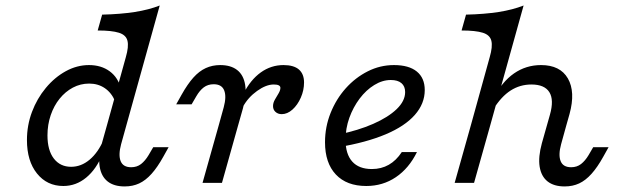

<svg xmlns="http://www.w3.org/2000/svg" viewBox="-20 -661 2237 694"><path d="M208.9 11.3Q150 11.3 113.7 -33.9Q77.4 -79 77.4 -154.8Q77.4 -208.1 95.6 -256.5Q113.7 -304.8 145.6 -343.1Q177.4 -381.5 217.7 -403.6Q258.1 -425.8 301.6 -425.8Q346 -425.8 376.6 -403.2Q407.3 -380.6 416.9 -340.3L396 -295.2Q383.1 -325.8 358.9 -342.3Q334.7 -358.9 302.4 -358.9Q271 -358.9 243.5 -344.4Q216.1 -329.8 195.6 -304.4Q175 -279 163.3 -244.8Q151.6 -210.5 151.6 -171.8Q151.6 -117.7 174.6 -87.9Q197.6 -58.1 237.1 -58.1Q273.4 -58.1 304 -83.9Q334.7 -109.7 354.8 -156.5L351.6 -105.6Q328.2 -49.2 291.5 -19Q254.8 11.3 208.9 11.3ZM366.1 -206.5 434.7 -454Q446 -492.7 440.7 -513.7Q435.5 -534.7 409.7 -542.7Q383.9 -550.8 333.1 -550.8L349.2 -608.1Q416.1 -609.7 467.3 -617.7Q518.5 -625.8 557.3 -641.1L436.3 -206.5ZM417.7 -139.5Q407.3 -100.8 416.1 -78.6Q425 -56.5 454 -56.5Q475 -56.5 489.9 -68.1Q504.8 -79.8 516.9 -100L533.9 -129H589.5L570.2 -94.4Q549.2 -56.5 527.8 -32.7Q506.5 -8.9 483.1 2Q459.7 12.9 430.6 12.9Q391.9 12.9 369 -5.2Q346 -23.4 340.3 -58.5Q334.7 -93.5 348.4 -143.5L366.1 -206.5H436.3Z M770.2 -206.5 788.7 -273.4Q799.2 -312.1 790.3 -334.3Q781.5 -356.5 752.4 -356.5Q731.5 -356.5 716.5 -345.2Q701.6 -333.9 689.5 -312.9L672.6 -283.9H616.9L636.3 -318.5Q658.1 -357.3 679 -380.6Q700 -404 723.8 -414.9Q747.6 -425.8 775.8 -425.8Q814.5 -425.8 837.5 -407.7Q860.5 -389.5 866.1 -354.4Q871.8 -319.4 858.1 -269.4L840.3 -206.5ZM712.1 0 770.2 -206.5H840.3L782.3 0ZM998.4 -248.4Q984.7 -248.4 975.8 -256.5Q966.9 -264.5 966.9 -277.4Q966.9 -289.5 973.8 -301.2Q980.6 -312.9 987.1 -323.8Q993.5 -334.7 993.5 -343.5Q993.5 -355.6 969.4 -355.6Q941.9 -355.6 909.3 -332.3Q876.6 -308.9 858.1 -275L859.7 -321.8Q885.5 -372.6 922.6 -399.2Q959.7 -425.8 1004.8 -425.8Q1041.9 -425.8 1060.5 -409.7Q1079 -393.5 1079 -362.9Q1079 -334.7 1067.3 -308.1Q1055.6 -281.5 1037.1 -264.9Q1018.5 -248.4 998.4 -248.4Z M1304 11.3Q1233.1 11.3 1194 -30.2Q1154.8 -71.8 1154.8 -146.8Q1154.8 -202.4 1175 -252.8Q1195.2 -303.2 1229.8 -341.9Q1264.5 -380.6 1309.3 -403.2Q1354 -425.8 1404 -425.8Q1458.1 -425.8 1486.7 -402.4Q1515.3 -379 1515.3 -335.5Q1515.3 -286.3 1479.4 -245.6Q1443.5 -204.8 1373.8 -175.4Q1304 -146 1203.2 -129L1204 -175Q1275 -189.5 1329 -213.3Q1383.1 -237.1 1413.7 -266.5Q1444.4 -296 1444.4 -328.2Q1444.4 -349.2 1431 -360.5Q1417.7 -371.8 1392.7 -371.8Q1362.1 -371.8 1332.7 -353.6Q1303.2 -335.5 1279.8 -304.4Q1256.5 -273.4 1242.7 -235.1Q1229 -196.8 1229 -155.6Q1229 -104 1253.2 -77Q1277.4 -50 1324.2 -50Q1358.1 -50 1385.1 -65.3Q1412.1 -80.6 1432.3 -111.3H1487.1Q1458.1 -52.4 1410.9 -20.6Q1363.7 11.3 1304 11.3Z M1956.5 -206.5 1967.7 -246Q1983.1 -300 1965.7 -327.8Q1948.4 -355.6 1900.8 -355.6Q1859.7 -355.6 1825.8 -333.9Q1791.9 -312.1 1763.7 -266.9V-305.6Q1794.4 -365.3 1837.9 -395.6Q1881.5 -425.8 1935.5 -425.8Q2004.8 -425.8 2032.7 -377.4Q2060.5 -329 2038.7 -249.2L2026.6 -206.5ZM1681.5 -206.5 1750 -454Q1761.3 -492.7 1756 -513.7Q1750.8 -534.7 1725 -542.7Q1699.2 -550.8 1648.4 -550.8L1664.5 -608.1Q1731.5 -609.7 1782.7 -617.7Q1833.9 -625.8 1872.6 -641.1L1751.6 -206.5ZM1623.4 0 1681.5 -206.5H1751.6L1693.5 0ZM2008.1 -139.5Q1997.6 -100.8 2006.5 -78.6Q2015.3 -56.5 2044.4 -56.5Q2065.3 -56.5 2080.2 -68.1Q2095.2 -79.8 2107.3 -100L2124.2 -129H2179.8L2160.5 -94.4Q2139.5 -56.5 2118.1 -32.7Q2096.8 -8.9 2073.4 2Q2050 12.9 2021 12.9Q1982.3 12.9 1959.3 -5.2Q1936.3 -23.4 1930.6 -58.5Q1925 -93.5 1938.7 -143.5L1956.5 -206.5H2026.6Z"/></svg>

Font: Playfair 5pt SemiExpanded Light
Style: Italic
Weight: 300
Width: 6
Italic angle: -15.6°
Designer: Claus Eggers Sørensen
Foundry: Claus Eggers Sørensen
Version: Version 2.203